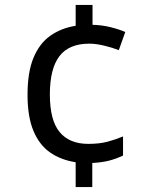

<svg xmlns="http://www.w3.org/2000/svg" viewBox="-20 -744 612 774"><path d="M353 -644Q391 -643 425.5 -634.5Q460 -626 485 -615L459 -542Q433 -552 400 -560Q367 -568 340 -568Q258 -568 219.5 -517.5Q181 -467 181 -363Q181 -259 220.5 -211.5Q260 -164 336 -164Q380 -164 412.5 -172.5Q445 -181 476 -194V-117Q449 -104 420 -96.5Q391 -89 352 -87V10H285V-90Q226 -99 182.5 -129Q139 -159 115 -216Q91 -273 91 -362Q91 -453 115 -511Q139 -569 183 -600Q227 -631 285 -640V-724H353Z"/></svg>

Font: Noto Sans Nabataean
Style: Regular
Weight: 400
Designer: Monotype Design Team
Foundry: Monotype Imaging Inc.
Version: Version 2.001; ttfautohint (v1.8.4.7-5d5b)